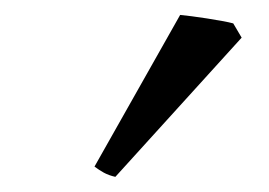

<svg xmlns="http://www.w3.org/2000/svg" viewBox="-20 -747 359 256"><path d="M133.8 -511.2Q125 -513.2 118.4 -516.8Q111.8 -520.5 106 -524.9L220.2 -727.1Q226.1 -726.6 235.8 -725.3Q245.6 -724.1 256.1 -722.4Q266.6 -720.7 276.1 -719Q285.6 -717.3 291 -715.8L302.2 -696.8Z"/></svg>

Font: Noto Serif Devanagari
Style: Bold
Weight: 700
Designer: Monotype Design Team
Foundry: Monotype Imaging Inc.
Version: Version 1.01